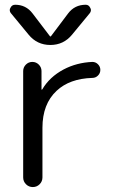

<svg xmlns="http://www.w3.org/2000/svg" viewBox="-20 -799 490 797"><path d="M76.2 -503.9Q76.2 -519.5 87.4 -530.8Q98.6 -542 114.3 -542Q129.9 -542 141.1 -530.8Q152.3 -519.5 152.3 -503.9V-427.7Q152.3 -426.8 153.3 -426.8Q154.3 -426.8 155.3 -427.7Q185.5 -479.5 244.1 -510.7Q297.9 -539.1 363.3 -542Q377 -542 386.7 -532.2Q396.5 -522.5 396.5 -508.8Q396.5 -495.1 386.7 -485.4Q377 -475.6 363.3 -475.6Q268.6 -472.7 214.8 -421.9Q156.2 -367.2 156.2 -268.6V-62.5Q156.2 -45.9 144.5 -34.2Q132.8 -22.5 116.2 -22.5Q99.6 -22.5 87.9 -34.2Q76.2 -45.9 76.2 -62.5ZM335.9 -779.3Q348.6 -779.3 354.5 -766.6Q357.4 -761.7 357.4 -757.8Q357.4 -750 352.5 -744.1L279.3 -655.3Q244.1 -612.3 189 -612.3Q133.8 -612.3 98.6 -655.3L25.4 -744.1Q20.5 -750 20.5 -757.8Q20.5 -761.7 23.4 -766.6Q29.3 -779.3 43 -779.3Q87.9 -779.3 115.2 -743.2L187.5 -648.4Q188.5 -647.5 189.5 -647.5Q190.4 -647.5 191.4 -648.4L262.7 -743.2Q290 -779.3 335.9 -779.3Z"/></svg>

Font: Gen Jyuu Gothic Normal
Style: Regular
Weight: 300
Designer: [Source Han Sans]
Ryoko NISHIZUKA  (kana & ideographs); Paul D. Hunt (Latin, Greek & Cyrillic); Wenlong ZHANG  (bopomofo
Version: Version 1.002.20150607